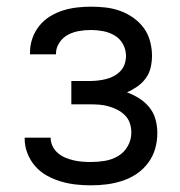

<svg xmlns="http://www.w3.org/2000/svg" viewBox="-20 -548 540 576"><path d="M253 8Q230 8 207.5 5.5Q185 3 163 -3.5Q141 -10 121 -21Q101 -32 86 -49Q71 -66 62.5 -87.5Q54 -109 54 -132V-135H132V-134Q132 -121 138 -109Q144 -97 154 -88.5Q164 -80 176 -75Q188 -70 201 -67Q214 -64 227 -63Q240 -62 253 -62Q274 -62 295 -65.5Q316 -69 334.5 -80Q353 -91 363.5 -110Q374 -129 374 -150Q374 -165 369.5 -178.5Q365 -192 355 -202Q345 -212 332.5 -218.5Q320 -225 306 -229Q292 -233 278 -234Q264 -235 250 -235H194V-305H250Q262 -305 274.5 -306.5Q287 -308 299 -311Q311 -314 322 -320Q333 -326 341.5 -335Q350 -344 354 -356Q358 -368 358 -380Q358 -399 349 -415.5Q340 -432 324 -441.5Q308 -451 289.5 -454.5Q271 -458 253 -458Q235 -458 217.5 -455Q200 -452 184.5 -444Q169 -436 158.5 -420.5Q148 -405 148 -388V-385H70V-390Q70 -412 77 -432.5Q84 -453 97.5 -470Q111 -487 129.5 -498.5Q148 -510 168.5 -516.5Q189 -523 210.5 -525.5Q232 -528 253 -528Q275 -528 297 -525.5Q319 -523 340 -515.5Q361 -508 379.5 -495Q398 -482 411 -464.5Q424 -447 430 -425Q436 -403 436 -381Q436 -363 432 -345.5Q428 -328 417.5 -313.5Q407 -299 392 -288.5Q377 -278 361 -271Q380 -264 397.5 -253Q415 -242 428 -226Q441 -210 446.5 -190Q452 -170 452 -149Q452 -125 445.5 -102Q439 -79 424.5 -59.5Q410 -40 390 -26.5Q370 -13 347 -5.5Q324 2 300.5 5Q277 8 253 8Z"/></svg>

Font: Iosevka Term Curly
Style: Regular
Weight: 400
Designer: Belleve Invis
Foundry: Belleve Invis
Version: Version 32.3.0